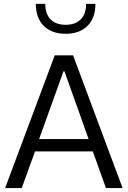

<svg xmlns="http://www.w3.org/2000/svg" viewBox="-20 -958 650 978"><path d="M158.4 -186.8H452.7L519.7 0H604.5L352.2 -676.2H258.9L6 0H90.7ZM303.4 -594.8H308.3L431.4 -249.5H179.2ZM466.1 -938.2H418.5Q418.5 -886.7 391.1 -859.2Q363.8 -831.7 314.4 -831.7Q264.9 -831.7 237.8 -859.2Q210.6 -886.7 210.6 -938.2H162.4Q162.4 -866.4 203 -826.1Q243.5 -785.9 314.4 -785.9Q385.2 -785.9 425.6 -826.1Q466.1 -866.4 466.1 -938.2Z"/></svg>

Font: Estedad-FD VF
Style: Regular
Weight: 100
Designer: Amin Abedi
Version: Version 7.3